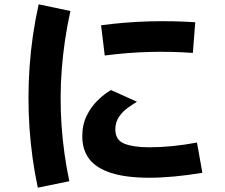

<svg xmlns="http://www.w3.org/2000/svg" viewBox="-20 -806 1040 889"><path d="M301 33 155 63Q126 -74 116.5 -214Q107 -354 117 -497.5Q127 -641 159 -786L306 -755Q276 -618 266 -486Q256 -354 265 -224.5Q274 -95 301 33ZM671 17Q565 17 495.5 -5Q426 -27 393.5 -69.5Q361 -112 361 -175Q361 -229 381.5 -270.5Q402 -312 433 -342Q464 -372 494 -389L614 -335Q596 -324 572 -307Q548 -290 531 -265Q514 -240 514 -207Q514 -157 556.5 -140.5Q599 -124 670 -124Q722 -124 778 -129.5Q834 -135 892 -146L917 -6Q853 5 789 11Q725 17 671 17ZM465 -549 448 -689Q561 -704 670 -707Q779 -710 884 -703L873 -561Q775 -568 674 -565.5Q573 -563 465 -549Z"/></svg>

Font: Murecho Thin
Style: Bold
Weight: 700
Version: Version 1.010